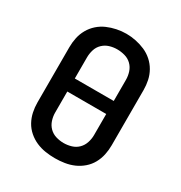

<svg xmlns="http://www.w3.org/2000/svg" viewBox="-176 -873 951 1008"><g transform="rotate(30 300.0 -369.0)"><path d="M300 8Q271 8 242 3.5Q213 -1 186.5 -12.5Q160 -24 137.5 -43.5Q115 -63 101 -88.5Q87 -114 81 -142.5Q75 -171 75 -200V-535Q75 -564 81 -592.5Q87 -621 101.5 -646.5Q116 -672 138 -691.5Q160 -711 186.5 -722.5Q213 -734 242 -740Q271 -746 300 -746Q329 -746 358 -740Q387 -734 413.5 -722.5Q440 -711 462 -691.5Q484 -672 498.5 -646.5Q513 -621 519 -592.5Q525 -564 525 -535V-200Q525 -171 519 -142.5Q513 -114 499 -88.5Q485 -63 462.5 -43.5Q440 -24 413.5 -12.5Q387 -1 358 3.5Q329 8 300 8ZM182 -407H418V-535Q418 -559 410.5 -582Q403 -605 386 -621.5Q369 -638 345.5 -644.5Q322 -651 299 -651Q275 -651 252.5 -644Q230 -637 213 -620.5Q196 -604 189 -581Q182 -558 182 -535ZM300 -84Q324 -84 347 -91Q370 -98 386.5 -114.5Q403 -131 410.5 -154Q418 -177 418 -200V-328H182V-200Q182 -177 189.5 -154Q197 -131 213.5 -114.5Q230 -98 253 -91Q276 -84 300 -84Z"/></g></svg>

Font: Iosevka Curly SmBdEx
Style: Regular
Weight: 600
Width: 7
Monospace: yes
Designer: Belleve Invis
Foundry: Belleve Invis
Version: Version 11.1.0; ttfautohint (v1.8.3)